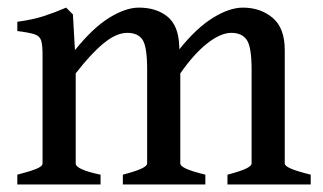

<svg xmlns="http://www.w3.org/2000/svg" viewBox="-20 -489 857 509"><path d="M583 0V-25.9Q618.2 -35.2 632.6 -42.2Q647 -49.3 647 -55.7V-304.2Q647 -364.3 634.3 -383.1Q621.6 -401.9 593.3 -401.9Q564.5 -401.9 528.8 -373.5Q493.2 -345.2 458 -294.4V-55.7Q458 -49.3 471.9 -42.5Q485.8 -35.6 524.4 -25.9V0H305.7V-25.9Q340.8 -35.2 355.5 -42.2Q370.1 -49.3 370.1 -55.7V-304.2Q370.1 -364.3 358.2 -383.1Q346.2 -401.9 317.4 -401.9Q288.1 -401.9 254.2 -373.8Q220.2 -345.7 180.7 -294.4V-55.7Q180.7 -39.6 246.6 -25.9V0H25.9V-25.9Q58.1 -34.2 75.4 -41Q92.8 -47.9 92.8 -55.7V-343.8Q92.8 -369.6 89.1 -381.6Q85.4 -393.6 71.3 -398.2Q57.1 -402.8 25.9 -406.7V-431.2Q67.4 -437 96.7 -446.5Q126 -456.1 155.3 -468.8L173.3 -450.7L178.7 -356Q226.1 -415 269.5 -441.9Q313 -468.8 348.1 -468.8Q394.5 -468.8 423.8 -445.1Q453.1 -421.4 455.1 -367.7L455.6 -358.4Q501 -415 544.7 -441.9Q588.4 -468.8 624 -468.8Q670.4 -468.8 702.6 -441.9Q734.9 -415 734.9 -356V-55.7Q734.9 -49.3 750 -42.5Q765.1 -35.6 803.7 -25.9V0Z"/></svg>

Font: Gentium Book Plus
Style: Regular
Weight: 400
Designer: Victor Gaultney, Annie Olsen, Iska Routamaa, Becca Hirsbrunner
Foundry: SIL International
Version: Version 6.101